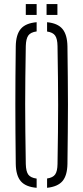

<svg xmlns="http://www.w3.org/2000/svg" viewBox="-20 -913 407 938"><path d="M159 4.5Q105.5 0 81.8 -27.5Q58 -55 57 -112Q56 -196 55.5 -266.5Q55 -337 55 -403Q55 -469 55.5 -538Q56 -607 57 -687Q58 -744.5 81.8 -772.2Q105.5 -800 159 -804.5V-759.5Q129.5 -755.5 118.2 -739.5Q107 -723.5 106 -688Q104.5 -603 103.8 -535.2Q103 -467.5 103 -404Q103 -340.5 103.8 -270.5Q104.5 -200.5 106 -111.5Q107 -75.5 118.2 -60Q129.5 -44.5 159 -40.5ZM210 4.5V-41Q238.5 -45 249.5 -60.8Q260.5 -76.5 261 -111.5Q262.5 -198 263.2 -267Q264 -336 264 -399.2Q264 -462.5 263.2 -531.8Q262.5 -601 261 -688Q260.5 -723 249.5 -739Q238.5 -755 210 -759V-804.5Q262 -799.5 285.2 -771.5Q308.5 -743.5 309.5 -687Q310.5 -607 311.2 -538Q312 -469 312 -403Q312 -337 311.2 -266.5Q310.5 -196 309.5 -112Q308.5 -55.5 285.2 -28.2Q262 -1 210 4.5ZM207.5 -840V-893H260.5V-840ZM106 -840V-893H159V-840Z"/></svg>

Font: Big Shoulders Stencil Text ExtraLight
Style: Regular
Weight: 250
Version: Version 2.001